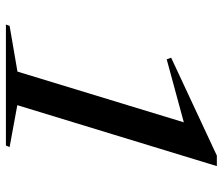

<svg xmlns="http://www.w3.org/2000/svg" viewBox="-72 -681 753 649"><g transform="rotate(90 304.5 -356.5)"><path d="M222 -39 406 -642.5 434.5 -612.5 180.5 -543.5 175 -558.5 506 -713H541.5L335.5 -38.5L477 -12.5L472 0H63L67.5 -12.5Z"/></g></svg>

Font: Newsreader 60pt Medium
Style: Italic
Weight: 500
Italic angle: -17°
Designer: Hugues Gentile
Foundry: Production Type
Version: Version 1.003